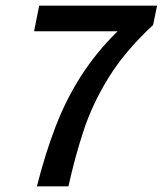

<svg xmlns="http://www.w3.org/2000/svg" viewBox="-20 -656 573 676"><path d="M110 0Q139 -115 176 -211Q213 -307 266 -389.5Q319 -472 394 -546H100L118 -636H533L519 -568Q421 -477 363.5 -384.5Q306 -292 274.5 -196.5Q243 -101 221 0Z"/></svg>

Font: Source Sans Pro SemiBold
Style: Italic
Weight: 600
Italic angle: -11°
Designer: Paul D. Hunt
Foundry: Adobe Systems Incorporated
Version: Version 1.095;hotconv 1.0.109;makeotfexe 2.5.65596